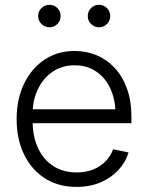

<svg xmlns="http://www.w3.org/2000/svg" viewBox="-20 -752 602 784"><path d="M293 11.2Q217.8 11.2 162.8 -24.2Q107.9 -59.6 77.9 -122.1Q47.9 -184.6 47.9 -265.6Q47.9 -346.7 77.9 -409.4Q107.9 -472.2 161.4 -508.1Q214.8 -543.9 284.7 -543.9Q332 -543.9 374 -526.6Q416 -509.3 448 -475.1Q480 -440.9 498.3 -390.6Q516.6 -340.3 516.6 -274.9V-249H88.4V-305.7H481L451.7 -285.2Q451.7 -343.3 431.4 -388.4Q411.1 -433.6 373.5 -459.5Q335.9 -485.4 284.7 -485.4Q233.4 -485.4 194.8 -459Q156.2 -432.6 134.8 -387.9Q113.3 -343.3 113.3 -288.1V-257.3Q113.3 -194.8 135.3 -147.5Q157.2 -100.1 197.5 -74Q237.8 -47.9 293 -47.9Q331.5 -47.9 361.6 -60.3Q391.6 -72.8 411.9 -94.2Q432.1 -115.7 441.9 -142.6L504.9 -129.4Q493.2 -90.3 463.9 -58.3Q434.6 -26.4 391.1 -7.6Q347.7 11.2 293 11.2ZM384.3 -640.6Q365.2 -640.6 351.8 -654.1Q338.4 -667.5 338.4 -686.5Q338.4 -705.6 351.8 -719Q365.2 -732.4 384.3 -732.4Q403.3 -732.4 416.7 -719Q430.2 -705.6 430.2 -686.5Q430.2 -667.5 416.7 -654.1Q403.3 -640.6 384.3 -640.6ZM182.1 -640.6Q163.1 -640.6 149.4 -654.1Q135.7 -667.5 135.7 -686.5Q135.7 -705.6 149.4 -719Q163.1 -732.4 182.1 -732.4Q201.2 -732.4 214.4 -719Q227.5 -705.6 227.5 -686.5Q227.5 -667.5 214.4 -654.1Q201.2 -640.6 182.1 -640.6Z"/></svg>

Font: Inter 20pt Light
Style: Regular
Weight: 300
Version: Version 4.001;git-66647c0bb